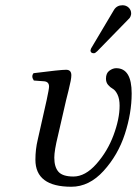

<svg xmlns="http://www.w3.org/2000/svg" viewBox="-20 -702 522 732"><path d="M124 -170 158 -321Q167 -363 167 -372Q167 -390 149 -392L109 -395Q98 -411 108 -423Q210 -436 232 -436Q252 -436 252 -415Q252 -407 249.5 -393.5Q247 -380 241 -356Q235 -332 232 -320L201 -185Q187 -128 187 -101Q187 -65 203 -47Q219 -29 260 -29Q305 -29 347.5 -77Q390 -125 413 -187Q436 -249 436 -299Q436 -325 428 -341.5Q420 -358 410 -363.5Q400 -369 392 -378.5Q384 -388 384 -402Q384 -423 397 -432.5Q410 -442 423 -442Q482 -442 482 -346Q482 -271 456 -191Q430 -111 375 -50.5Q320 10 252 10Q115 10 115 -93Q115 -133 124 -170ZM447 -682Q461 -682 470.5 -673Q480 -664 480 -651Q480 -646 479 -644Q477 -635 470 -629L351 -507Q343 -499 338 -499Q325 -499 325 -510Q325 -512 326 -513Q326 -516 330 -522L415 -665Q426 -682 447 -682Z"/></svg>

Font: Linux Libertine O
Style: Italic
Weight: 400
Italic angle: -12°
Designer: Philipp H. Poll
Foundry: Philipp H. Poll
Version: Version 5.1.6